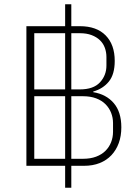

<svg xmlns="http://www.w3.org/2000/svg" viewBox="-20 -800 654 902"><path d="M315 82H286V-21H104V-677H286V-780H315V-677H355Q434 -677 476.5 -633.5Q519 -590 519 -514Q519 -451 491.5 -417Q464 -383 418 -370V-367Q479 -357 514.5 -315.5Q550 -274 550 -202Q550 -161 538 -128Q526 -95 503.5 -71Q481 -47 448.5 -34Q416 -21 374 -21H315ZM286 -380V-644H141V-380ZM315 -380H355Q419 -380 449.5 -413Q480 -446 480 -492V-532Q480 -555 472.5 -575.5Q465 -596 449.5 -611Q434 -626 410.5 -635Q387 -644 355 -644H315ZM286 -54V-348H141V-54ZM315 -54H369Q405 -54 431.5 -64Q458 -74 475.5 -91.5Q493 -109 502 -132Q511 -155 511 -181V-222Q511 -247 502 -270Q493 -293 475.5 -310.5Q458 -328 431.5 -338Q405 -348 369 -348H315Z"/></svg>

Font: IBM Plex Sans ExtLt
Style: Regular
Weight: 200
Designer: Mike Abbink, Paul van der Laan, Pieter van Rosmalen
Foundry: Bold Monday
Version: Version 3.005